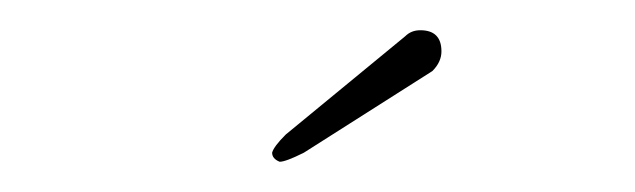

<svg xmlns="http://www.w3.org/2000/svg" viewBox="-20 -343 420 127"><path d="M165 -236Q160 -238 160 -242Q161 -246 169 -254L248 -319Q252 -323 258 -323Q272 -323 272 -309Q272 -302 266 -296L181 -242Q169 -236 165 -236Z"/></svg>

Font: Mr De Haviland
Style: Regular
Weight: 400
Designer: Alejandro Paul
Foundry: Alejandro Paul
Version: Version 1.000